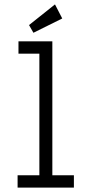

<svg xmlns="http://www.w3.org/2000/svg" viewBox="-20 -853 415 873"><path d="M132 -704 263 -769 230 -833 112 -739ZM60 0H316V-56H218V-665H64V-609H159V-56H60Z"/></svg>

Font: Inconsolata Condensed
Style: Regular
Weight: 400
Width: 3
Monospace: yes
Designer: Raph Levien, Cyreal, Brenton Simpson
Foundry: Raph Levien, Cyreal, Google
Version: Version 3.100